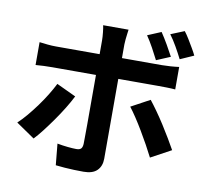

<svg xmlns="http://www.w3.org/2000/svg" viewBox="-93 -940 1187 1101"><g transform="rotate(10 500.0 -389.5)"><path d="M765 -809Q784 -781 806 -743Q828 -705 842 -678L761 -644Q746 -674 726 -710.5Q706 -747 686 -776ZM895 -837Q909 -819 923.5 -795Q938 -771 951.5 -748Q965 -725 973 -708L894 -673Q878 -705 857.5 -741Q837 -777 816 -805ZM576 -789Q575 -782 573 -766Q571 -750 569 -732.5Q567 -715 567 -702Q567 -672 567 -636Q567 -600 567 -564.5Q567 -529 567 -500Q567 -480 567 -444Q567 -408 567 -363Q567 -318 567 -269.5Q567 -221 567 -175.5Q567 -130 567 -93.5Q567 -57 567 -36Q567 7 541.5 32.5Q516 58 463 58Q436 58 408 57Q380 56 353 54Q326 52 300 49L288 -75Q320 -69 350.5 -66Q381 -63 399 -63Q419 -63 427 -71.5Q435 -80 436 -99Q436 -108 436.5 -138Q437 -168 437 -209Q437 -250 437 -296Q437 -342 437 -384Q437 -426 437 -457Q437 -488 437 -500Q437 -518 437 -554.5Q437 -591 437 -632Q437 -673 437 -702Q437 -722 434 -749.5Q431 -777 428 -789ZM86 -630Q109 -627 134 -624.5Q159 -622 183 -622Q195 -622 231.5 -622Q268 -622 319 -622Q370 -622 428.5 -622Q487 -622 546.5 -622Q606 -622 657.5 -622Q709 -622 747 -622Q785 -622 800 -622Q821 -622 849.5 -624Q878 -626 899 -629V-498Q876 -500 849 -500.5Q822 -501 801 -501Q786 -501 748.5 -501Q711 -501 659.5 -501Q608 -501 549 -501Q490 -501 431 -501Q372 -501 321 -501Q270 -501 233.5 -501Q197 -501 183 -501Q161 -501 134.5 -500Q108 -499 86 -497ZM341 -359Q324 -325 300 -286Q276 -247 248.5 -208Q221 -169 195 -135.5Q169 -102 148 -80L40 -154Q65 -177 91.5 -208.5Q118 -240 143.5 -275Q169 -310 190.5 -345Q212 -380 228 -412ZM771 -415Q790 -391 813.5 -358Q837 -325 861 -287.5Q885 -250 906 -214.5Q927 -179 942 -152L824 -88Q808 -120 787.5 -157Q767 -194 745 -231Q723 -268 701.5 -300.5Q680 -333 662 -356Z"/></g></svg>

Font: Noto Sans SC Thin
Style: Bold
Weight: 700
Version: Version 2.004-H2;hotconv 1.0.118;makeotfexe 2.5.65603